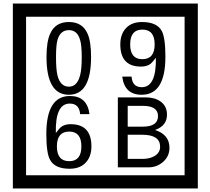

<svg xmlns="http://www.w3.org/2000/svg" viewBox="-20 -980 1195 1090"><path d="M1103 90H53V-960H1103ZM1028 15V-885H128V15ZM497 -656Q497 -442 371 -442Q244 -442 244 -656Q244 -744 265 -789Q294 -855 371 -855Q448 -855 477 -789Q497 -745 497 -656ZM444 -656Q444 -723 435 -752Q420 -809 371 -809Q322 -809 306 -752Q298 -723 298 -656Q298 -587 306 -553Q322 -488 371 -488Q419 -488 435 -554Q444 -587 444 -656ZM919 -658Q919 -442 784 -442Q687 -442 674 -545H727Q731 -485 785 -485Q868 -485 865 -652Q844 -625 834 -617Q814 -602 780 -602Q663 -602 663 -728Q663 -786 695.5 -820.5Q728 -855 786 -855Q870 -855 898 -805Q919 -766 919 -658ZM858 -728Q858 -812 788 -812Q719 -812 719 -728Q719 -644 788 -644Q858 -644 858 -728ZM499 -149Q499 -91 466.5 -56.5Q434 -22 375 -22Q291 -22 264 -73Q243 -111 243 -219Q243 -435 377 -435Q475 -435 488 -332H435Q430 -392 376 -392Q293 -392 297 -225Q318 -253 328 -260Q348 -275 381 -275Q499 -275 499 -149ZM442 -149Q442 -233 373 -233Q303 -233 303 -149Q303 -65 373 -65Q442 -65 442 -149ZM942 -141Q942 -93 906.5 -61.5Q871 -30 823 -30H649V-427H808Q859 -427 891 -404Q928 -378 928 -329Q928 -266 860 -242Q942 -216 942 -141ZM877 -321Q877 -379 792 -379H705V-261H791Q877 -261 877 -321ZM889 -147Q889 -215 788 -215H705V-78H791Q828 -78 855 -93Q889 -112 889 -147Z"/></svg>

Font: Unicode BMP Fallback SIL
Style: Regular
Weight: 400
Foundry: NRSI, SIL International
Version: Version 5.1 Based on Unicode 5.1